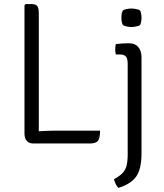

<svg xmlns="http://www.w3.org/2000/svg" viewBox="-20 -706 805 945"><path d="M472.5 -63Q472.5 -24 461.2 -12Q450 0 425.5 0H141.5Q124.5 0 112.5 -12Q100.5 -24 100.5 -48.5V-680L106.5 -686H135Q158.5 -686 164.8 -674.2Q171 -662.5 171 -640V-60Q193.5 -61.5 215.8 -62.2Q238 -63 257 -63ZM676.5 48.5Q676.5 125 650.8 162.2Q625 199.5 562.5 219Q556 211.5 550.2 201Q544.5 190.5 541 176Q568.5 161 583 146Q597.5 131 603 109.2Q608.5 87.5 608.5 52V-390Q608.5 -417.5 599.8 -427.8Q591 -438 568 -438H550Q547 -451 547 -463.5Q547 -474 550 -489Q566 -491 582.2 -492Q598.5 -493 608.5 -493H616Q644 -493 660.2 -474.8Q676.5 -456.5 676.5 -424.5ZM577.5 -618.5Q577.5 -640.5 584.5 -654.5Q591 -659 603.5 -661.5Q616 -664 627 -664Q636.5 -664 650 -661.5Q663.5 -659 669.5 -654.5Q676.5 -640.5 676.5 -618.5Q676.5 -597 669.5 -583Q664.5 -578.5 650.5 -575.8Q636.5 -573 627 -573Q616 -573 603.5 -575.8Q591 -578.5 584.5 -583Q577.5 -597 577.5 -618.5Z"/></svg>

Font: Signika Negative SC Light
Style: Regular
Weight: 300
Designer: Anna Giedryś
Foundry: Anna Giedryś
Version: Version 2.000; ttfautohint (v1.8.3) -l 8 -r 50 -G 200 -x 9 -